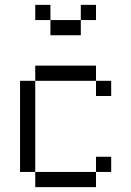

<svg xmlns="http://www.w3.org/2000/svg" viewBox="-20 -770 540 790"><path d="M187.5 -687.5H125V-750H187.5ZM62.5 -437.5H125V-62.5H62.5ZM125 -62.5H375V0H125ZM125 -500H375V-437.5H125ZM187.5 -687.5H312.5V-625H187.5ZM312.5 -750H375V-687.5H312.5ZM375 -125H437.5V-62.5H375ZM375 -437.5H437.5V-375H375Z"/></svg>

Font: 寒蝉点阵体 16px
Style: Regular
Weight: 400
Designer: Designed by Warren2060
Foundry: ChillType
Version: Version 1.000